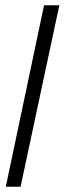

<svg xmlns="http://www.w3.org/2000/svg" viewBox="-20 -708 245 728"><path d="M2 0 147 -688H205L58 0Z"/></svg>

Font: Saira UltraCondensed
Style: Italic
Weight: 400
Width: 1
Italic angle: -12°
Designer: Hector Gatti with collaboration of the Omnibus-Type team
Foundry: Omnibus-Type
Version: Version 1.101